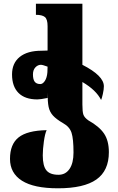

<svg xmlns="http://www.w3.org/2000/svg" viewBox="-20 -780 640 1037"><path d="M34 78Q34 -1 80.5 -38Q127 -75 232 -77Q223 -59 217 -16Q211 27 211 59Q211 116 230.5 140Q250 164 296 164Q334 164 355.5 132.5Q377 101 377 44Q377 -30 366.5 -62.5Q356 -95 322 -114Q284 -136 266 -156Q248 -176 242.5 -203Q237 -230 237 -281V-251Q199 -243 182 -243Q115 -243 80 -278Q45 -313 45 -378Q45 -439 86.5 -472.5Q128 -506 204 -506L237 -507V-639Q237 -676 222.5 -688Q208 -700 173 -700H174V-760H425V-430Q541 -371 541 -314Q541 -297 535.5 -272.5Q530 -248 526 -240Q500 -293 425 -337V-216Q425 -176 430.5 -160.5Q436 -145 457 -130Q516 -97 542 -58.5Q568 -20 568 42Q568 142 500.5 189.5Q433 237 293 237Q163 237 98.5 196Q34 155 34 78ZM233 -370Q237 -385 237 -420Q210 -430 201 -430Q184 -430 171 -416Q158 -402 158 -378Q158 -351 167.5 -338.5Q177 -326 198 -326Q209 -326 219 -338.5Q229 -351 233 -370Z"/></svg>

Font: Noto Serif Georgian Black
Style: Regular
Weight: 900
Designer: Monotype Design team
Foundry: Monotype Imaging Inc.
Version: Version 1.000